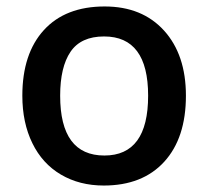

<svg xmlns="http://www.w3.org/2000/svg" viewBox="-20 -570 651 600"><path d="M561 -271Q561 -138.7 493.2 -64.5Q425.3 9.8 304.2 9.8Q228.5 9.8 170.4 -24.4Q112.3 -58.6 81.1 -122.6Q49.8 -186.5 49.8 -271Q49.8 -402.3 117.2 -476.1Q184.6 -549.8 307.1 -549.8Q424.3 -549.8 492.7 -474.4Q561 -398.9 561 -271ZM168 -271Q168 -84 306.2 -84Q442.9 -84 442.9 -271Q442.9 -456.1 305.2 -456.1Q232.9 -456.1 200.4 -408.2Q168 -360.4 168 -271Z"/></svg>

Font: f0_51262          
Style: Regular
Weight: 600
Foundry: Ascender Corporation
Version: Version 1.10